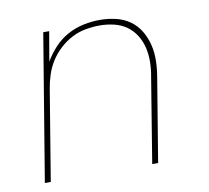

<svg xmlns="http://www.w3.org/2000/svg" viewBox="-64 -599 729 671"><g transform="rotate(-10 300.0 -264.0)"><path d="M43 0 129 -520H150L132 -415Q147 -441 168.5 -464Q190 -487 217 -501.5Q244 -516 273 -522Q302 -528 331 -528Q360 -528 387.5 -521.5Q415 -515 437 -499.5Q459 -484 473 -460.5Q487 -437 493.5 -410.5Q500 -384 499.5 -355Q499 -326 494 -297L445 0H424L473 -300Q478 -326 478.5 -352Q479 -378 473.5 -402.5Q468 -427 455 -448Q442 -469 422.5 -483Q403 -497 378 -503Q353 -509 327 -509Q303 -509 277.5 -504.5Q252 -500 228.5 -488Q205 -476 185 -457.5Q165 -439 151 -417Q137 -395 129 -370.5Q121 -346 117 -321L64 0Z"/></g></svg>

Font: Iosevka Thin Extended
Style: Italic
Weight: 100
Width: 7
Italic angle: -9°
Monospace: yes
Designer: Belleve Invis
Foundry: Belleve Invis
Version: Version 32.5.0; ttfautohint (v1.8.4)